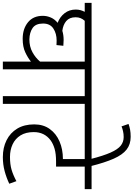

<svg xmlns="http://www.w3.org/2000/svg" viewBox="185 -1121 936 1346"><g transform="rotate(90 653.0 -448.0)"><path d="M575 -574H466V0H412V-197Q385 -175 346.5 -157Q308 -139 252 -139Q182 -139 136.5 -176Q91 -213 91 -280Q91 -309 103 -336.5Q115 -364 140 -384Q98 -400 72.5 -433Q47 -466 47 -511Q47 -530 51.5 -545.5Q56 -561 63 -574H0V-622H575ZM145 -282Q145 -230 176.5 -208.5Q208 -187 256 -186Q307 -186 346 -207.5Q385 -229 412 -261V-574H126Q114 -561 107.5 -545.5Q101 -530 101 -510Q101 -467 127.5 -444.5Q154 -422 196 -417Q225 -426 260 -426Q271 -426 282.5 -425Q294 -424 301 -424L296 -376Q289 -376 280 -376.5Q271 -377 264 -377Q215 -377 180 -354Q145 -331 145 -282Z M708 -574V0H654V-574H560V-622H817V-574Z M1306 -574H1148V-373H1112Q1059 -373 1024 -363Q989 -353 964 -335Q906 -292 906 -217Q906 -161 929 -124Q952 -87 991.5 -68.5Q1031 -50 1080 -50Q1132 -50 1169.5 -61Q1207 -72 1250 -95L1268 -45Q1226 -25 1179.5 -12.5Q1133 0 1081 0Q1015 0 963 -26Q911 -52 881.5 -101Q852 -150 852 -220Q852 -284 884.5 -329Q917 -374 972 -397.5Q1027 -421 1094 -421H1095V-574H802V-622H1306Z M1095 -615Q1072 -705 1049.5 -755.5Q1027 -806 1001 -826.5Q975 -847 941 -847Q919 -847 899.5 -842.5Q880 -838 866 -832L849 -881Q868 -888 889 -892Q910 -896 939 -896Q992 -896 1028.5 -867.5Q1065 -839 1092.5 -777Q1120 -715 1145 -615Z"/></g></svg>

Font: RS Noto Sans Light
Style: Regular
Weight: 300
Designer: Monotype Design Team
Foundry: Monotype Imaging Inc.
Version: Version 3.10